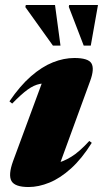

<svg xmlns="http://www.w3.org/2000/svg" viewBox="-20 -738 414 773"><path d="M32.5 -89 166 -450.5 198.5 -402Q165 -405 140.8 -400.2Q116.5 -395.5 91.2 -377.2Q66 -359 29 -321L18 -330Q61 -393 105 -431.2Q149 -469.5 193 -487Q237 -504.5 279.5 -504.5Q335.5 -504.5 348.2 -482.8Q361 -461 343 -412L208 -42.5L151 -74.5Q177.5 -75 205.5 -80.8Q233.5 -86.5 266.5 -106.5Q299.5 -126.5 339.5 -170.5L349.5 -163Q309.5 -99 266 -59.8Q222.5 -20.5 179 -2.8Q135.5 15 95 15Q40 15 26.2 -9.2Q12.5 -33.5 32.5 -89ZM223.5 -554.5H193L82 -709.5L84 -718H201.5ZM345.5 -554.5H317L257 -710.5L258.5 -718H374.5Z"/></svg>

Font: Newsreader 60pt ExtraBold
Style: Italic
Weight: 800
Italic angle: -17°
Designer: Hugues Gentile
Foundry: Production Type
Version: Version 1.003